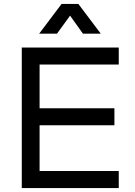

<svg xmlns="http://www.w3.org/2000/svg" viewBox="-20 -950 680 970"><path d="M580 -624H180V-403H558V-317H180V-86H580V0H90V-710H580ZM489 -780H399L334 -871L268 -780H178L291 -930H376Z"/></svg>

Font: Violet Sans
Style: Regular
Weight: 400
Designer: Calvin Waterman
Foundry: Violet Office
Version: Version 1.013